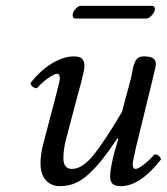

<svg xmlns="http://www.w3.org/2000/svg" viewBox="-20 -634 577 664"><path d="M505.9 -352.1 450.2 -124Q439 -74.2 439 -66.9Q439 -49.8 449.2 -49.8Q457 -49.8 476.3 -64.2Q495.6 -78.6 514.2 -100.1Q531.2 -100.1 537.1 -83Q464.8 9.8 397.9 9.8Q377 9.8 368.9 1.2Q360.8 -7.3 360.8 -22.9Q360.8 -52.7 377.9 -115.2L389.2 -153.8L386.2 -155.8Q356.4 -111.8 335.7 -85.2Q314.9 -58.6 290 -34.9Q265.1 -11.2 240.5 -0.7Q215.8 9.8 187 9.8Q158.2 9.8 139.2 -10Q120.1 -29.8 120.1 -69.8Q120.1 -100.1 129.9 -137.2L173.8 -305.2Q187 -355.5 187 -361.8Q187 -378.9 176.8 -378.9Q168.5 -378.9 147.2 -364.3Q126 -349.6 107.9 -329.1Q90.8 -329.1 85 -346.2Q119.1 -390.1 159.4 -414.6Q199.7 -439 235.8 -439Q256.3 -439 264.2 -430.4Q272 -421.9 272 -405.8Q272 -397.5 268.8 -382.8Q265.6 -368.2 259.8 -345.7L251 -314L208 -150.9Q199.2 -116.2 199.2 -86.9Q199.2 -49.8 229 -49.8Q263.7 -49.8 301.8 -95.9Q339.8 -142.1 401.9 -247.1L431.2 -356.9Q433.6 -365.2 436.3 -379.6Q439 -394 440.9 -402.6Q442.9 -411.1 447.3 -420.7Q451.7 -430.2 459 -434.6Q466.3 -439 477.1 -439Q500 -439 509.5 -432.4Q519 -425.8 519 -412.1Q519 -405.3 512.9 -381.3Q506.8 -357.4 505.9 -352.1ZM485.4 -569.8H241.7Q235.4 -569.8 232.9 -574.5Q230.5 -579.1 231.4 -585Q233.4 -594.7 242.2 -604.2Q251 -613.8 259.3 -613.8H504.4Q511.2 -613.8 513.9 -609.6Q516.6 -605.5 515.6 -600.1Q513.7 -590.3 504.2 -580.1Q494.6 -569.8 485.4 -569.8Z"/></svg>

Font: Linux Libertine G
Style: Italic
Weight: 400
Italic angle: -12°
Designer: Philipp H. Poll
Foundry: Philipp H. Poll
Version: Version 5.1.3